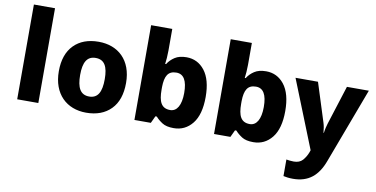

<svg xmlns="http://www.w3.org/2000/svg" viewBox="-89 -1018 2972 1516"><g transform="rotate(10 1397.0 -260.0)"><path d="M241.2 -759.8H71.8V0H241.2Z M896 -275.9C896 -458 784.2 -559.1 627.9 -559.1C543.9 -559.1 478 -534.7 429.7 -485.8C381.3 -436.5 356.9 -366.7 356.9 -275.9C356.9 -93.3 468.8 9.8 625 9.8C709 9.8 775.4 -15.1 823.7 -64.5C872.1 -113.8 896 -184.1 896 -275.9ZM527.8 -275.9C527.8 -377.4 557.1 -429.2 626 -429.2C696.8 -429.2 725.1 -377.4 725.1 -275.9C725.1 -173.8 696.8 -120.1 627 -120.1C556.6 -120.1 527.8 -173.8 527.8 -275.9Z M1181.2 -759.8H1011.7V0H1143.1L1169.9 -57.1H1181.2C1195.3 -40.5 1213.4 -25.4 1235.4 -11.2C1257.3 2.9 1287.6 9.8 1327.1 9.8C1388.2 9.8 1438 -14.2 1476.6 -62.5C1515.1 -110.8 1534.2 -181.6 1534.2 -275.9C1534.2 -368.7 1515.1 -439 1477.5 -487.3C1439.9 -535.2 1391.1 -559.1 1332 -559.1C1293.5 -559.1 1262.2 -551.3 1238.3 -535.6C1214.4 -520 1195.3 -501 1181.2 -478H1173.8C1177.7 -504.9 1181.2 -545.4 1181.2 -585ZM1273.9 -425.8C1332.5 -425.8 1361.8 -376.5 1361.8 -277.8C1361.8 -179.7 1329.1 -126 1275.9 -126C1204.1 -126 1181.2 -177.2 1181.2 -272.9V-293.9C1182.6 -383.3 1207.5 -425.8 1273.9 -425.8Z M1819.3 -759.8H1649.9V0H1781.2L1808.1 -57.1H1819.3C1833.5 -40.5 1851.6 -25.4 1873.5 -11.2C1895.5 2.9 1925.8 9.8 1965.3 9.8C2026.4 9.8 2076.2 -14.2 2114.7 -62.5C2153.3 -110.8 2172.4 -181.6 2172.4 -275.9C2172.4 -368.7 2153.3 -439 2115.7 -487.3C2078.1 -535.2 2029.3 -559.1 1970.2 -559.1C1931.6 -559.1 1900.4 -551.3 1876.5 -535.6C1852.5 -520 1833.5 -501 1819.3 -478H1812C1815.9 -504.9 1819.3 -545.4 1819.3 -585ZM1912.1 -425.8C1970.7 -425.8 2000 -376.5 2000 -277.8C2000 -179.7 1967.3 -126 1914.1 -126C1842.3 -126 1819.3 -177.2 1819.3 -272.9V-293.9C1820.8 -383.3 1845.7 -425.8 1912.1 -425.8Z M2423.3 -5.9 2417.5 11.2C2408.2 36.1 2395 58.1 2378.4 77.1C2361.8 95.7 2337.9 105 2306.6 105C2283.7 105 2261.7 101.6 2247.6 99.1V231.9C2266.6 235.8 2289.6 240.2 2324.7 240.2C2448.2 240.2 2523.4 176.8 2568.4 54.2L2794.4 -548.8H2618.7L2519.5 -236.8C2513.2 -215.8 2506.3 -189.9 2502.4 -159.2H2499.5C2497.1 -187 2492.7 -215.8 2485.4 -237.8L2386.7 -548.8H2206.5Z"/></g></svg>

Font: Noto Reveo Sans
Style: Regular
Weight: 800
Designer: Monotype Design Team
Foundry: Monotype Imaging Inc.
Version: Version 2.007